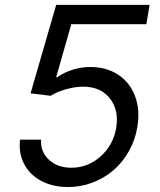

<svg xmlns="http://www.w3.org/2000/svg" viewBox="-20 -747 648 777"><path d="M255.7 9.9Q193.9 9.9 147.2 -14.7Q100.5 -39.4 77.6 -83.3Q54.7 -127.1 61.1 -181.8H146.3Q143.1 -132.8 178.1 -100.5Q213.1 -68.2 268.5 -68.2Q335.6 -68.2 387.1 -114Q438.6 -159.8 450.3 -230.1Q462 -301.8 424.4 -349.1Q386.7 -396.3 316.8 -396.3Q284.1 -396.3 247.3 -385.8Q210.6 -375.4 184.7 -359.4L103.7 -369.3L207.4 -727.3H585.2L572.4 -649.1H268.5L207.4 -434.7H211.6Q237.9 -453.5 273.4 -464.7Q308.9 -475.9 345.2 -475.9Q411.2 -475.9 458.8 -444.2Q506.4 -412.6 527 -356.7Q547.6 -300.8 535.5 -231.5Q527 -180 501.6 -135.1Q476.2 -90.2 439.5 -58.4Q402.7 -26.6 354.9 -8.3Q307.2 9.9 255.7 9.9Z"/></svg>

Font: Karasuma Gothic
Style: Italic
Weight: 400
Italic angle: -9.39999°
Designer: Rasmus Andersson / Ryoko Nishizuka
Foundry: Genbu
Version: Version 1.00